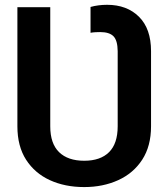

<svg xmlns="http://www.w3.org/2000/svg" viewBox="-20 -757 689 787"><path d="M325.2 9.8Q246.1 9.8 184.3 -18.6Q122.6 -46.9 86.9 -102.3Q51.3 -157.7 51.3 -239.3V-727.5H186V-239.3Q186 -168.5 222.2 -133.3Q258.3 -98.1 325.2 -98.1Q391.6 -98.1 427 -133.3Q462.4 -168.5 462.4 -239.3V-547.4Q461.9 -591.3 445.1 -608.4Q428.2 -625.5 391.1 -625.5Q382.8 -625.5 371.8 -625Q360.8 -624.5 351.1 -622.6V-728.5Q366.7 -732.9 383.8 -735.1Q400.9 -737.3 418.9 -737.3Q500.5 -737.3 549.8 -688.2Q599.1 -639.2 599.1 -547.4V-239.3Q599.1 -158.2 563 -102.5Q526.9 -46.9 464.6 -18.6Q402.3 9.8 325.2 9.8Z"/></svg>

Font: Inter 18pt SemiBold
Style: Regular
Weight: 600
Designer: Rasmus Andersson
Foundry: rsms
Version: Version 4.001;git-66647c0bb